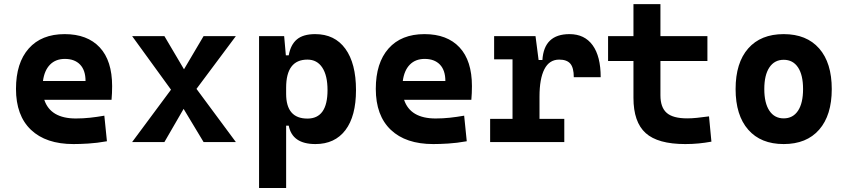

<svg xmlns="http://www.w3.org/2000/svg" viewBox="-20 -694 4142 938"><path d="M338.9 9.8Q204.6 9.8 131.3 -59.8Q58.1 -129.4 58.1 -259.8Q58.1 -386.7 120.4 -457Q182.6 -527.3 295.9 -527.3Q406.7 -527.3 467.3 -462.4Q527.8 -397.5 527.8 -273.4Q527.8 -238.3 524.9 -206.5H196.3Q226.6 -115.2 350.6 -115.2Q385.7 -115.2 419.9 -118.9Q454.1 -122.6 489.7 -128.9L502.4 -3.9Q452.6 4.9 411.6 7.3Q370.6 9.8 338.9 9.8ZM296.9 -406.2Q252 -406.2 224.4 -378.2Q196.8 -350.1 189.9 -298.3H397.9Q397.9 -350.6 371.3 -378.4Q344.7 -406.2 296.9 -406.2Z M625.5 0 815.4 -255.9 625.5 -517.6H783.2L878.9 -355.5L974.6 -517.6H1132.3L939.9 -259.8L1132.3 0H974.6L877 -162.1L783.2 0Z M1245.6 224.6V-517.6H1368.2L1376.5 -423.8H1390.6Q1399.9 -476.1 1430.7 -501.7Q1461.4 -527.3 1520 -527.3Q1615.2 -527.3 1667.2 -455.8Q1719.2 -384.3 1719.2 -253.9Q1719.2 -126.5 1667.5 -58.3Q1615.7 9.8 1521 9.8Q1407.7 9.8 1390.6 -80.1H1377.9V224.6ZM1481.9 -402.8Q1377.9 -402.8 1377.9 -265.6V-235.4Q1377.9 -114.7 1481.9 -114.7Q1580.1 -114.7 1580.1 -253.9Q1580.1 -325.2 1554.4 -364Q1528.8 -402.8 1481.9 -402.8Z M2096.7 9.8Q1962.4 9.8 1889.2 -59.8Q1815.9 -129.4 1815.9 -259.8Q1815.9 -386.7 1878.2 -457Q1940.4 -527.3 2053.7 -527.3Q2164.6 -527.3 2225.1 -462.4Q2285.6 -397.5 2285.6 -273.4Q2285.6 -238.3 2282.7 -206.5H1954.1Q1984.4 -115.2 2108.4 -115.2Q2143.6 -115.2 2177.7 -118.9Q2211.9 -122.6 2247.6 -128.9L2260.3 -3.9Q2210.4 4.9 2169.4 7.3Q2128.4 9.8 2096.7 9.8ZM2054.7 -406.2Q2009.8 -406.2 1982.2 -378.2Q1954.6 -350.1 1947.8 -298.3H2155.8Q2155.8 -350.6 2129.2 -378.4Q2102.5 -406.2 2054.7 -406.2Z M2374.5 0V-113.3H2483.9V-404.3H2394V-517.6H2596.2L2611.3 -400.9H2629.9Q2637.7 -527.3 2762.2 -527.3Q2835.9 -527.3 2875.2 -473.1Q2914.6 -418.9 2914.6 -316.9H2783.2Q2783.2 -362.8 2766.4 -382.8Q2749.5 -402.8 2711.9 -402.8Q2663.6 -402.8 2639.6 -356Q2615.7 -309.1 2615.7 -222.7V-113.3H2736.8V0Z M2950.7 -396V-517.6H3074.7V-673.8H3206.5V-517.6H3436V-396H3206.5V-228.5Q3206.5 -169.4 3237.1 -142.6Q3267.6 -115.7 3337.4 -115.7Q3359.9 -115.7 3385.5 -118.4Q3411.1 -121.1 3443.8 -125.5L3455.6 -2Q3423.3 3.9 3392.8 6.8Q3362.3 9.8 3327.6 9.8Q3193.8 9.8 3134.3 -43.9Q3074.7 -97.7 3074.7 -215.8V-396Z M3808.6 9.8Q3696.8 9.8 3635.3 -60.5Q3573.7 -130.9 3573.7 -258.8Q3573.7 -387.2 3635.3 -457.3Q3696.8 -527.3 3808.6 -527.3Q3920.4 -527.3 3981.9 -457.3Q4043.5 -387.2 4043.5 -258.8Q4043.5 -130.9 3981.9 -60.5Q3920.4 9.8 3808.6 9.8ZM3808.6 -115.7Q3854 -115.7 3878.7 -153.1Q3903.3 -190.4 3903.3 -258.8Q3903.3 -327.6 3878.7 -364.7Q3854 -401.9 3808.6 -401.9Q3763.7 -401.9 3738.8 -364.7Q3713.9 -327.6 3713.9 -258.8Q3713.9 -190.4 3738.8 -153.1Q3763.7 -115.7 3808.6 -115.7Z"/></svg>

Font: Caskaydia Cove
Style: Bold
Weight: 700
Monospace: yes
Designer: Aaron Bell
Foundry: Saja Typeworks
Version: Version 4.300; ttfautohint (v1.8.3)